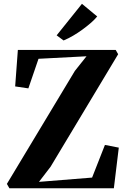

<svg xmlns="http://www.w3.org/2000/svg" viewBox="-20 -1012 679 1032"><path d="M30.5 0 17 -23.5 382.5 -631 445 -709.5 187 -696 132.5 -537 61.5 -547.5 76 -743.5H602L615 -720.5L252 -116L189.5 -34.5L475 -57.5L544 -233L618.5 -218.5L592 0ZM321 -795 284.5 -822 420.5 -991.5 502.5 -923.5Q488.5 -906.5 467.8 -888.5Q447 -870.5 423 -853Q399 -835.5 373.5 -820.5Q348 -805.5 323 -795Z"/></svg>

Font: Merriweather 120pt
Style: Bold
Weight: 700
Designer: Eben Sorkin
Foundry: Eben Sorkin
Version: Version 2.100